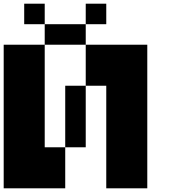

<svg xmlns="http://www.w3.org/2000/svg" viewBox="-20 -1020 929 1040"><path d="M444.4 -222.2H333.3V-555.6H444.4ZM777.8 -777.8V0H555.6V-555.6H444.4V-777.8ZM222.2 -222.2H333.3V0H0V-777.8H222.2ZM222.2 -888.9H111.1V-1000H222.2ZM555.6 -888.9H444.4V-1000H555.6ZM444.4 -777.8H222.2V-888.9H444.4Z"/></svg>

Font: Pixeloid Sans
Style: Bold
Weight: 700
Monospace: yes
Designer: GGBot
Version: 0.3